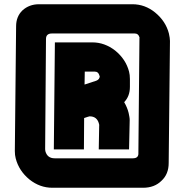

<svg xmlns="http://www.w3.org/2000/svg" viewBox="-20 -886 872 906"><path d="M56 -762Q56 -808 86 -837Q118 -866 164 -866H605Q664 -866 712 -827Q762 -786 777 -728Q782 -706 782 -693L776 -117Q776 -64 742 -33Q709 0 655 0H227Q168 0 119 -39Q69 -80 54 -139Q50 -154 50 -173ZM193 -182Q193 -177 194 -173Q203 -139 238 -139H607Q635 -139 633 -165L638 -706Q639 -707 638 -710Q633 -728 616 -728H225Q197 -728 197 -702ZM416 -686Q474 -686 524 -647Q574 -606 589 -548Q593 -533 593 -513V-476Q593 -432 566 -404Q581 -378 587 -353Q589 -343 590.5 -335Q592 -327 592 -319L589 -181H446L448 -293Q449 -295 447 -302Q438 -337 403 -337Q401 -337 395 -335L377 -329L376 -181H234L239 -686ZM434 -505Q451 -511 451 -529L450 -526L449 -530Q444 -548 428 -548H380L379 -487Z"/></svg>

Font: Covid19
Style: Regular
Weight: 400
Designer: Peter Wiegel
Foundry: (c) CAT - Ing. Peter Wiegel.  for Rudolf Maass + Partner GmbH
Version: Version 001.000